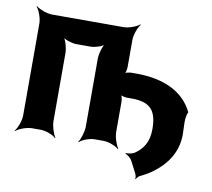

<svg xmlns="http://www.w3.org/2000/svg" viewBox="-78 -643 970 878"><g transform="rotate(10 407.0 -203.5)"><path d="M642 -91C642 -30 617 4 582 28C571 35 550 39 541 37V41C549 43 566 56 572 68L600 122C603 128 606 141 604 146L607 147C608 142 616 133 622 130C643 120 665 108 684 93C736 54 783 -6 783 -91C783 -131 776 -166 790 -196C748 -284 655 -329 526 -329H504C493 -329 474 -325 468 -319L471 -316C477 -322 481 -341 481 -352V-478C481 -502 495 -539 507 -552L505 -554C492 -542 455 -528 431 -528H99C75 -528 38 -542 25 -554L23 -552C35 -539 49 -502 49 -478V-50C49 -26 35 11 23 24L25 26C38 14 75 0 99 0H140C164 0 199 14 210 26L212 24C202 11 190 -26 190 -50V-364C190 -388 179 -428 166 -440L164 -438C176 -425 212 -414 232 -414H298C318 -414 354 -425 366 -438L364 -440C351 -428 340 -388 340 -364V-50C340 -26 328 11 318 24L320 26C331 14 366 0 390 0H431C455 0 491 14 502 26L504 24C494 11 481 -26 481 -50V-191C481 -201 477 -220 471 -226L468 -223C474 -217 493 -213 504 -213H526C612 -213 642 -176 642 -91Z"/></g></svg>

Font: Asimov
Style: EdgeNar
Weight: 500
Designer: Google
Version: Version 2.000980: 2014